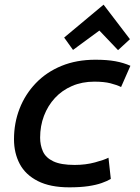

<svg xmlns="http://www.w3.org/2000/svg" viewBox="-20 -791 600 823"><path d="M277 12Q195 12 142 -15Q89 -42 64.5 -88.5Q40 -135 40 -194Q40 -264 64 -325.5Q88 -387 133.5 -434.5Q179 -482 243.5 -508.5Q308 -535 389 -535Q439 -535 474.5 -528.5Q510 -522 539 -509L499 -418Q481 -427 453.5 -434Q426 -441 384 -441Q332 -441 289 -422.5Q246 -404 215.5 -371Q185 -338 168.5 -294.5Q152 -251 152 -201Q152 -169 164 -142Q176 -115 208.5 -99.5Q241 -84 300 -84Q347 -84 387.5 -95Q428 -106 445 -115L455 -24Q440 -15 416 -6.5Q392 2 358 7Q324 12 277 12ZM293 -577 255 -630 424 -771 537 -623 486 -576 406 -660Z"/></svg>

Font: Ubuntu Sans Mono Medium
Style: Italic
Weight: 500
Italic angle: -13.5°
Monospace: yes
Designer: Dalton Maag Ltd
Foundry: Dalton Maag Ltd
Version: Version 1.006